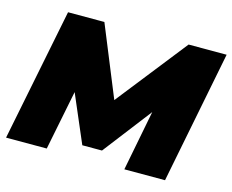

<svg xmlns="http://www.w3.org/2000/svg" viewBox="-98 -840 1182 980"><g transform="rotate(15 492.5 -350.0)"><path d="M7 0 147 -700H339L491 -328L784 -700H985L847 0H632L694 -319L497 -63H393L285 -315L222 0Z"/></g></svg>

Font: Montserrat Black
Style: Italic
Weight: 900
Italic angle: -11.3°
Designer: Julieta Ulanovsky
Foundry: Julieta Ulanovsky
Version: Version 9.000; ttfautohint (v1.8.4.7-5d5b)